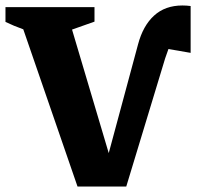

<svg xmlns="http://www.w3.org/2000/svg" viewBox="-33 -681 721 701"><path d="M428 0H250L52 -574Q18 -586 -13 -601V-655H312V-602L230 -573L364 -122L471 -519Q489 -587 529.5 -624Q570 -661 633 -661Q648 -661 663 -659V-488L582 -502Q576 -486 570 -468Z"/></svg>

Font: Piazzolla
Style: Bold
Weight: 700
Designer: Juan Pablo del Peral
Foundry: Huerta Tipografica
Version: Version 1.330